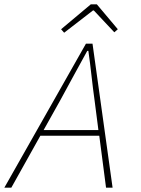

<svg xmlns="http://www.w3.org/2000/svg" viewBox="-28 -860 648 880"><path d="M248 -400 172 -264H423L406 -396Q398 -453 391.5 -512Q385 -571 377 -627H372Q339 -567 309.5 -513Q280 -459 248 -400ZM-8 0 366 -660H396L488 0H458L427 -238H157L24 0ZM266 -710 252 -726 388 -840H416L512 -726L496 -712L402 -812H398Z"/></svg>

Font: Source Code Pro ExtraLight
Style: Italic
Weight: 200
Italic angle: -11°
Monospace: yes
Designer: Paul D. Hunt, Teo Tuominen
Foundry: Adobe Systems Incorporated
Version: Version 1.050;PS 1.000;hotconv 16.6.51;makeotf.lib2.5.65220